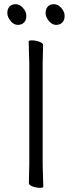

<svg xmlns="http://www.w3.org/2000/svg" viewBox="-20 -888 344 918"><path d="M278 -780.5Q267 -769 248 -769Q229 -769 213.5 -788Q198 -807 198 -826Q198 -845 208.5 -856.5Q219 -868 238 -868Q257 -868 273 -850Q289 -832 289 -812Q289 -792 278 -780.5ZM95 -780.5Q84 -769 65 -769Q46 -769 30.5 -788Q15 -807 15 -826Q15 -845 25.5 -856.5Q36 -868 55 -868Q74 -868 90 -850Q106 -832 106 -812Q106 -792 95 -780.5ZM120 -102V-584L117 -690Q117 -695 133.5 -695Q150 -695 168 -688.5Q186 -682 186 -672L184 -583V-101L187 5Q187 10 170.5 10Q154 10 136 3.5Q118 -3 118 -13Z"/></svg>

Font: Moon Stars Kai T Light
Style: Regular
Weight: 300
Designer: GuiWonder
Version: Version 1.101